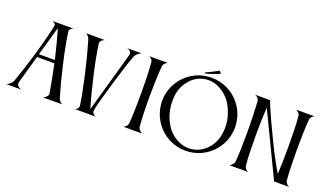

<svg xmlns="http://www.w3.org/2000/svg" viewBox="-84 -1448 3398 2011"><g transform="rotate(20 1615.0 -442.0)"><path d="M344.2 -736.8 252 -412.1H429.2Q387.2 -592.8 344.2 -736.8ZM153.8 -61Q152.8 -58.1 152.8 -50.8Q152.8 -39.1 160.4 -29.1Q168 -19 177 -13.9Q186 -8.8 194.3 -4.9L202.1 -1H40Q45.9 -3.9 54.9 -9.3Q64 -14.6 81.5 -31Q99.1 -47.4 105 -64Q166 -237.3 211.9 -395Q243.2 -502 265.6 -589.6Q288.1 -677.2 295.7 -712.9Q303.2 -748.5 303.2 -753.9V-754.9Q303.2 -762.7 294.4 -771Q285.6 -779.3 276.9 -783.7L268.1 -788.1H500Q498.5 -787.6 495.6 -786.6Q492.7 -785.6 485.6 -782Q478.5 -778.3 473.1 -773.4Q467.8 -768.6 463.4 -760Q459 -751.5 459 -741.2Q459 -740.2 459.5 -737.8Q460 -735.4 460 -733.9Q481.9 -585.9 525.9 -395Q565.9 -218.8 613.8 -57.1Q619.1 -39.6 630.9 -25.6Q642.6 -11.7 651.4 -6.8L660.2 -2L449.2 -1Q451.2 -2 454.3 -3.9Q457.5 -5.9 465.8 -11.7Q474.1 -17.6 480.5 -23.7Q486.8 -29.8 491.9 -38.6Q497.1 -47.4 497.1 -56.2V-61Q474.1 -206.1 436 -377.9H243.2Z M1097.7 -788.1H1260.7Q1258.8 -787.1 1255.1 -785.6Q1251.5 -784.2 1241.5 -778.8Q1231.4 -773.4 1222.9 -766.8Q1214.4 -760.3 1205.3 -749Q1196.3 -737.8 1191.4 -725.1Q1145 -602.5 1083.5 -391.1Q1057.1 -301.3 1045.9 -263.2Q1034.7 -225.1 1019.5 -170.2Q1004.4 -115.2 999 -87.2Q993.7 -59.1 993.7 -43Q993.7 -31.7 1003.4 -21.2Q1013.2 -10.7 1022.9 -5.9L1032.7 -1H800.8Q802.2 -1.5 804.9 -2.4Q807.6 -3.4 814.5 -7.1Q821.3 -10.7 826.4 -15.4Q831.5 -20 835.7 -28.6Q839.8 -37.1 839.8 -46.9V-54.2Q818.4 -198.7 773.4 -394Q733.4 -570.3 685.5 -731.9Q680.2 -749.5 668.7 -763.7Q657.2 -777.8 648.4 -783.2L639.6 -788.1L850.6 -787.1Q848.6 -786.6 845.2 -785.2Q841.8 -783.7 833.5 -779.1Q825.2 -774.4 818.8 -768.8Q812.5 -763.2 807.1 -753.7Q801.8 -744.1 801.8 -733.9Q801.8 -732.9 802.2 -731Q802.7 -729 802.7 -728Q821.3 -592.3 866.7 -394Q910.6 -201.7 954.6 -56.2L1144.5 -730Q1145.5 -733.9 1145.5 -742.2Q1145.5 -757.8 1133.5 -769.3Q1121.6 -780.8 1109.4 -784.2Z M1388.2 -58.1Q1398.4 -184.1 1398.4 -395Q1398.4 -588.9 1387.2 -733.9Q1385.7 -752.4 1374.3 -766.1Q1362.8 -779.8 1352.1 -784.2L1341.3 -788.1H1550.3L1547.4 -786.6Q1544.9 -785.2 1541.3 -782.7Q1537.6 -780.3 1532.7 -776.9Q1527.8 -773.4 1523.2 -768.8Q1518.6 -764.2 1514.6 -758.8Q1510.7 -753.4 1507.8 -746.6Q1504.9 -739.7 1504.4 -732.9Q1492.2 -573.2 1492.2 -395Q1492.2 -173.3 1503.4 -58.1Q1504.9 -43.5 1516.8 -29.1Q1528.8 -14.6 1540 -7.8L1551.3 -1H1340.3Q1342.3 -1.5 1345.2 -2.7Q1348.1 -3.9 1356.2 -8.8Q1364.3 -13.7 1370.4 -19.8Q1376.5 -25.9 1381.8 -36.1Q1387.2 -46.4 1388.2 -58.1Z M2340.8 -276.9Q2348.6 -319.8 2348.6 -356.9Q2348.6 -432.6 2324.7 -502.7Q2300.8 -572.8 2262.7 -628.9Q2217.8 -689.5 2152.1 -727.3Q2086.4 -765.1 2014.6 -765.1Q1990.2 -765.1 1960.9 -758.8Q1877 -740.7 1816.9 -672.9Q1756.8 -605 1739.7 -519Q1732.9 -476.1 1732.9 -425.8Q1732.9 -376 1742.7 -327.1Q1763.2 -234.9 1811 -164.1Q1853.5 -100.6 1920.7 -61.8Q1987.8 -22.9 2062 -22.9Q2088.9 -22.9 2117.7 -28.8Q2175.8 -41.5 2224.1 -79.1Q2272.5 -116.7 2301.8 -168Q2331.1 -219.2 2340.8 -276.9ZM1950.7 -791Q1993.7 -799.8 2037.6 -799.8Q2130.4 -799.8 2213.6 -760Q2296.9 -720.2 2355.7 -647.2Q2414.6 -574.2 2435.1 -481Q2444.8 -433.1 2444.8 -393.1Q2444.8 -300.3 2404.8 -217Q2364.7 -133.8 2291.5 -75.2Q2218.3 -16.6 2125 3.9Q2079.6 13.2 2037.6 13.2Q1944.8 13.2 1861.6 -26.9Q1778.3 -66.9 1719.7 -140.4Q1661.1 -213.9 1640.6 -307.1Q1630.9 -355 1630.9 -394Q1630.9 -486.8 1670.9 -570.1Q1710.9 -653.3 1784.2 -711.9Q1857.4 -770.5 1950.7 -791ZM1949.7 -828.1Q1972.7 -836.4 2006.8 -853.8Q2041 -871.1 2064.7 -884Q2088.4 -897 2089.8 -897Q2092.3 -897 2101.6 -886Q2110.8 -875 2110.8 -871.1Q2110.8 -870.1 2109.9 -870.1Q2096.7 -861.8 2043.9 -843.8Q1991.2 -825.7 1961.9 -818.8Q1958 -817.9 1951.2 -824.7Q1948.2 -827.6 1949.7 -828.1Z M3190.4 -2H3022.5L2685.5 -702.1Q2676.8 -549.3 2676.8 -397Q2676.8 -192.4 2687.5 -60.1Q2689 -41.5 2700.7 -26.9Q2712.4 -12.2 2723.6 -6.8L2734.4 -2H2525.4Q2527.3 -2.9 2530.3 -4.9Q2533.2 -6.8 2540.8 -12.9Q2548.3 -19 2554.4 -25.4Q2560.5 -31.7 2565.7 -41.3Q2570.8 -50.8 2571.8 -60.1Q2582.5 -169.9 2582.5 -397Q2582.5 -559.1 2571.8 -734.9Q2570.8 -749.5 2559.1 -762.9Q2547.4 -776.4 2536.1 -782.2L2524.4 -788.1H2692.4Q2692.4 -781.7 2710.2 -737.8Q2728 -693.8 2769 -604.5Q2810.1 -515.1 2863.8 -403.8Q2950.7 -224.1 3030.8 -89.8Q3038.6 -217.8 3038.6 -397Q3038.6 -594.2 3027.8 -734.9Q3026.9 -749.5 3015.4 -762.9Q3003.9 -776.4 2992.7 -782.2L2981.4 -788.1H3190.4Q3188.5 -787.6 3185.5 -786.6Q3182.6 -785.6 3174.8 -781.5Q3167 -777.3 3161.1 -771.7Q3155.3 -766.1 3149.9 -756.3Q3144.5 -746.6 3143.6 -734.9Q3132.8 -596.2 3132.8 -397Q3132.8 -192.4 3143.6 -60.1Q3145 -41.5 3156.7 -26.9Q3168.5 -12.2 3179.7 -6.8Z"/></g></svg>

Font: Anticva
Style: Regular
Weight: 400
Version: Version 1.000